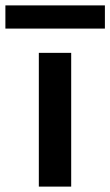

<svg xmlns="http://www.w3.org/2000/svg" viewBox="-78 -692 409 712"><path d="M66 0V-496H186V0ZM-58 -586V-672H311V-586Z"/></svg>

Font: DM Sans 24pt SemiBold
Style: Regular
Weight: 600
Designer: Colophon Foundry, Jonny Pinhorn
Foundry: Colophon Foundry
Version: Version 4.004;gftools[0.9.30]